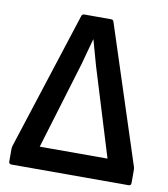

<svg xmlns="http://www.w3.org/2000/svg" viewBox="-76 -719 685 784"><g transform="rotate(10 266.5 -327.5)"><path d="M24 0Q13 0 13 -11V-63Q13 -66 13.5 -69.5Q14 -73 15 -76L199 -646Q201 -655 211 -655H322Q331 -655 333 -646L518 -78Q519 -75 519.5 -71.5Q520 -68 520 -65V-11Q520 0 510 0ZM125 -92H406L294 -457Q287 -483 279.5 -509Q272 -535 265 -561H264Q257 -535 249.5 -508.5Q242 -482 235 -455Z"/></g></svg>

Font: Sofia Sans Extra Cond
Style: Bold
Weight: 700
Width: 1
Designer: Botio Nikoltchev, Ani Petrova
Foundry: lettersoup
Version: Version 4.100; ttfautohint (v1.8.3)